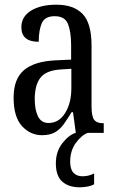

<svg xmlns="http://www.w3.org/2000/svg" viewBox="-20 -566 494 818"><path d="M159 10Q109 10 73.5 -29Q38 -68 38 -150Q38 -230 82.5 -267.5Q127 -305 218 -309L283 -312V-373Q283 -429 270 -463Q257 -497 213 -497Q171 -497 158 -467Q145 -437 145 -388Q71 -388 71 -450Q71 -495 112 -520.5Q153 -546 220 -546Q294 -546 332 -506.5Q370 -467 370 -372V-113Q370 -71 381 -56Q392 -41 419 -41H422V0H303L291 -88H285Q268 -60 252 -37.5Q236 -15 214.5 -2.5Q193 10 159 10ZM187 -42Q231 -42 257.5 -84.5Q284 -127 284 -191V-273L238 -270Q176 -266 152 -234.5Q128 -203 128 -144Q128 -98 142 -70Q156 -42 187 -42ZM320 232Q273 232 245.5 208Q218 184 218 130Q218 80 245 45Q272 10 302 0H354Q327 10 303 43Q279 76 279 123Q279 155 293 170Q307 185 331 185Q343 185 355 182.5Q367 180 381 173V219Q369 226 351.5 229Q334 232 320 232Z"/></svg>

Font: Noto Serif Hebrew ExtraCondensed
Style: Regular
Weight: 400
Width: 2
Designer: Monotype Design Team
Foundry: Monotype Imaging Inc.
Version: Version 2.004; ttfautohint (v1.8.4.7-5d5b)